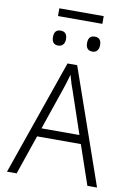

<svg xmlns="http://www.w3.org/2000/svg" viewBox="-109 -1108 818 1176"><g transform="rotate(10 300.0 -520.5)"><path d="M20 0 270 -717H330L580 0H520L436 -245H164L80 0ZM269 -552 182 -298H418L332 -552Q325 -570 316 -597.5Q307 -625 300 -652Q293 -625 284 -597.5Q275 -570 269 -552ZM407 -815Q366 -815 366 -862Q366 -908 407 -908Q447 -908 447 -862Q447 -840 436.5 -827.5Q426 -815 407 -815ZM194 -815Q154 -815 154 -862Q154 -908 194 -908Q235 -908 235 -862Q235 -840 224 -827.5Q213 -815 194 -815ZM162 -993V-1041H438V-993Z"/></g></svg>

Font: Noto Sans Mono Light
Style: Regular
Weight: 300
Designer: Monotype Design Team
Foundry: Monotype Imaging Inc.
Version: Version 2.014; ttfautohint (v1.8.4.7-5d5b)